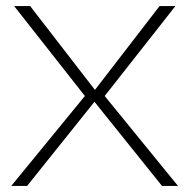

<svg xmlns="http://www.w3.org/2000/svg" viewBox="-20 -610 636 630"><path d="M17 0H69L290 -276L511.5 0H564L323.5 -295L555.5 -590H503.5L291.5 -315L79 -590H26.5L258.5 -295Z"/></svg>

Font: Anybody SemiExpanded ExtraLight
Style: Regular
Weight: 250
Width: 6
Version: Version 1.113;gftools[0.9.25]